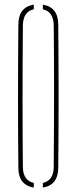

<svg xmlns="http://www.w3.org/2000/svg" viewBox="-20 -824 338 847"><path d="M61 -85Q59.5 -236.5 59.5 -399.5Q59.5 -562.5 61 -714Q61 -792.5 129 -803.5V-783Q82.5 -772.5 81 -714Q79.5 -540 79.5 -377Q79.5 -214 81 -85Q82.5 -27.5 129 -17V3.5Q61 -7.5 61 -85ZM169 3.5V-17Q215.5 -27.5 217 -85Q218.5 -265 218.5 -428Q218.5 -591 217 -714Q215.5 -772.5 169 -783V-803.5Q237 -792.5 237 -714Q238.5 -562.5 238.5 -399.5Q238.5 -236.5 237 -85Q237 -7.5 169 3.5Z"/></svg>

Font: Big Shoulders Stencil Display Thin
Style: Regular
Weight: 100
Designer: Patric King
Foundry: XO Type Co
Version: Version 1.000